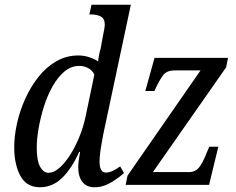

<svg xmlns="http://www.w3.org/2000/svg" viewBox="-20 -780 997 810"><path d="M149 10Q92 10 66 -38Q40 -86 40 -159Q40 -207 52 -260.5Q64 -314 87 -364.5Q110 -415 142.5 -456Q175 -497 217.5 -521.5Q260 -546 310 -546Q334 -546 355.5 -539Q377 -532 394 -521Q395 -534 398.5 -551Q402 -568 405 -577L414 -627Q417 -642 419.5 -655Q422 -668 422 -676Q422 -702 405 -710.5Q388 -719 366 -719H357L366 -760H532L416 -215Q413 -199 409 -177Q405 -155 402.5 -134Q400 -113 400 -98Q400 -52 427 -52Q441 -52 456.5 -59.5Q472 -67 487 -78L503 -50Q483 -31 449 -10.5Q415 10 378 10Q346 10 328 -12Q310 -34 310 -76Q310 -84 312 -101Q314 -118 318 -139H314Q282 -68 241.5 -29Q201 10 149 10ZM185 -51Q207 -51 230.5 -71.5Q254 -92 276 -126.5Q298 -161 315 -203Q332 -245 341 -288L378 -465Q369 -484 351.5 -493Q334 -502 315 -502Q280 -502 252 -478.5Q224 -455 202 -416Q180 -377 165.5 -331Q151 -285 143 -239.5Q135 -194 135 -158Q135 -101 149.5 -76Q164 -51 185 -51ZM510 0 518 -39 826 -483H717Q683 -483 667.5 -462Q652 -441 633 -400L631 -396H593L632 -536H942L934 -496L625 -54H777Q807 -54 823.5 -78.5Q840 -103 853 -138L863 -161H901L862 0Z"/></svg>

Font: Noto Serif Condensed
Style: Italic
Weight: 400
Width: 3
Italic angle: -12°
Designer: Monotype Design Team
Foundry: Monotype Imaging Inc.
Version: Version 2.014; ttfautohint (v1.8.4.7-5d5b)